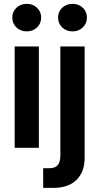

<svg xmlns="http://www.w3.org/2000/svg" viewBox="-20 -752 505 977"><path d="M54.7 0V-515.6H177.7V0ZM116.2 -592.3Q84.5 -592.3 63.5 -612.5Q42.5 -632.8 42.5 -662.6Q42.5 -692.4 63.5 -712.4Q84.5 -732.4 116.2 -732.4Q147.5 -732.4 168.5 -712.4Q189.5 -692.4 189.5 -662.6Q189.5 -632.8 168.5 -612.5Q147.5 -592.3 116.2 -592.3ZM287.1 -515.6H410.6V52.7Q410.6 122.1 369.6 163.1Q328.6 204.1 250 204.1H199.7V104H231Q260.3 104 273.7 88.4Q287.1 72.8 287.1 38.1ZM349.1 -592.3Q317.4 -592.3 296.4 -612.5Q275.4 -632.8 275.4 -662.6Q275.4 -692.4 296.4 -712.4Q317.4 -732.4 349.1 -732.4Q380.4 -732.4 401.4 -712.4Q422.4 -692.4 422.4 -662.6Q422.4 -632.8 401.4 -612.5Q380.4 -592.3 349.1 -592.3Z"/></svg>

Font: Inter Display SemiBold
Style: Regular
Weight: 600
Designer: Rasmus Andersson
Foundry: rsms
Version: Version 4.001;git-9221beed3